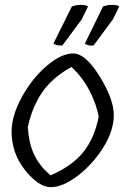

<svg xmlns="http://www.w3.org/2000/svg" viewBox="-20 -774 524 794"><path d="M344 -747 318 -694 238 -586Q216 -584 201 -594L277 -747Q294 -754 315 -754Q336 -754 344 -747ZM473 -747 447 -694 367 -586Q344 -583 331 -594L406 -747Q423 -754 444 -754Q465 -754 473 -747ZM28 -230Q28 -295 70 -372Q112 -449 172.5 -501Q233 -553 283 -553Q333 -553 391 -460Q449 -367 450.5 -302Q452 -237 408.5 -166.5Q365 -96 302.5 -48Q240 0 190 0Q140 0 84 -70Q28 -140 28 -230ZM275 -497Q195 -452 154 -391.5Q113 -331 95 -249Q99 -182 121 -135Q143 -88 189 -49Q278 -87 324.5 -145Q371 -203 388 -291Q379 -344 349 -401Q319 -458 275 -497Z"/></svg>

Font: Tillana
Style: Regular
Weight: 400
Designer: Lipi Raval (Devanagari, Latin), Jonny Pinhorn (Latin)
Foundry: Indian Type Foundry
Version: Version 2.002;PS 1.0;hotconv 1.0.79;makeotf.lib2.5.61930; tt